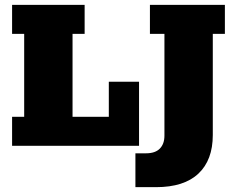

<svg xmlns="http://www.w3.org/2000/svg" viewBox="-20 -603 975 794"><path d="M30 0V-120H80V-463H30V-583H330V-463H280V-120H430V-265H555V0ZM625 171H540V31H584Q622 31 641 11.5Q660 -8 660 -42V-463H600V-583H910V-463H860V-45Q860 59 800.5 115Q741 171 625 171Z"/></svg>

Font: Rokkitt Black
Style: Regular
Weight: 900
Designer: Vernon Adams
Foundry: Vernon Adams
Version: Version 3.103